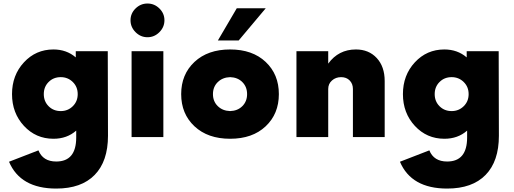

<svg xmlns="http://www.w3.org/2000/svg" viewBox="-20 -798 2994 1118"><path d="M607.5 -500 608.8 -7.5Q608.8 141.2 531.2 220.6Q453.8 300 307.5 300Q98.8 300 32.5 143.8L203.8 77.5Q230 142.5 307.5 142.5Q423.8 142.5 423.8 2.5V-37.5Q370 10 291.2 10Q188.8 10 119.4 -65Q50 -140 50 -250Q50 -360 119.4 -435Q188.8 -510 291.2 -510Q367.5 -510 421.2 -463.8V-500ZM333.8 -151.2Q375 -151.2 403.8 -179.4Q432.5 -207.5 432.5 -250Q432.5 -292.5 403.8 -320.6Q375 -348.8 333.8 -348.8Q291.2 -348.8 263.1 -320.6Q235 -292.5 235 -250Q235 -207.5 263.1 -179.4Q291.2 -151.2 333.8 -151.2Z M908.1 -610.6Q878.8 -581.2 838.8 -581.2Q798.8 -581.2 769.4 -610.6Q740 -640 740 -680Q740 -720 769.4 -748.8Q798.8 -777.5 838.8 -777.5Q878.8 -777.5 908.1 -748.8Q937.5 -720 937.5 -680Q937.5 -640 908.1 -610.6ZM746.2 0V-500H931.2V0Z M1248.8 -562.5 1358.8 -750H1527.5L1370 -562.5ZM1526.9 -62.5Q1450 10 1320 10Q1190 10 1112.5 -62.5Q1035 -135 1035 -250Q1035 -365 1112.5 -437.5Q1190 -510 1320 -510Q1450 -510 1526.9 -437.5Q1603.8 -365 1603.8 -250Q1603.8 -135 1526.9 -62.5ZM1320 -151.2Q1363.8 -152.5 1391.2 -180Q1418.8 -207.5 1418.8 -250Q1418.8 -292.5 1391.2 -320Q1363.8 -347.5 1320 -348.8Q1276.2 -347.5 1248.1 -320Q1220 -292.5 1220 -250Q1220 -207.5 1248.1 -180Q1276.2 -152.5 1320 -151.2Z M2052.5 -510Q2127.5 -510 2173.8 -460Q2220 -410 2220 -326.2V0H2035V-280Q2035 -310 2016.2 -329.4Q1997.5 -348.8 1966.2 -348.8Q1935 -348.8 1913.1 -329.4Q1891.2 -310 1891.2 -280V0H1706.2V-500H1891.2V-427.5Q1951.2 -510 2052.5 -510Z M2883.8 -500 2885 -7.5Q2885 141.2 2807.5 220.6Q2730 300 2583.8 300Q2375 300 2308.8 143.8L2480 77.5Q2506.2 142.5 2583.8 142.5Q2700 142.5 2700 2.5V-37.5Q2646.2 10 2567.5 10Q2465 10 2395.6 -65Q2326.2 -140 2326.2 -250Q2326.2 -360 2395.6 -435Q2465 -510 2567.5 -510Q2643.8 -510 2697.5 -463.8V-500ZM2610 -151.2Q2651.2 -151.2 2680 -179.4Q2708.8 -207.5 2708.8 -250Q2708.8 -292.5 2680 -320.6Q2651.2 -348.8 2610 -348.8Q2567.5 -348.8 2539.4 -320.6Q2511.2 -292.5 2511.2 -250Q2511.2 -207.5 2539.4 -179.4Q2567.5 -151.2 2610 -151.2Z"/></svg>

Font: Now Alt Black
Style: Regular
Weight: 900
Designer: Alfredo Marco Pradil
Foundry: Alfredo Marco Pradil
Version: Version 1.002;PS 001.002;hotconv 1.0.88;makeotf.lib2.5.64775